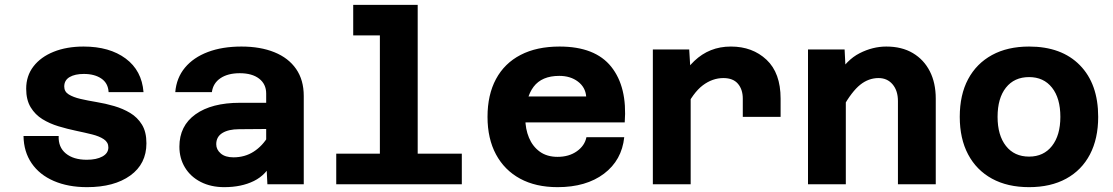

<svg xmlns="http://www.w3.org/2000/svg" viewBox="-20 -760 4590 792"><path d="M339 12Q261 12 202 -13.5Q143 -39 110.5 -86.5Q78 -134 77 -199H222Q220 -153 251.5 -127Q283 -101 338 -101Q378 -101 402.5 -114.5Q427 -128 427 -152Q427 -173 408.5 -185.5Q390 -198 360 -205.5Q330 -213 294 -220.5Q258 -228 221.5 -239Q185 -250 155 -268.5Q125 -287 106.5 -317.5Q88 -348 88 -394Q88 -447 118 -486Q148 -525 201.5 -546.5Q255 -568 325 -568Q432 -568 498.5 -518.5Q565 -469 572 -380H428Q426 -417 398 -436Q370 -455 326 -455Q289 -455 267 -442Q245 -429 245 -403Q245 -382 263.5 -370.5Q282 -359 312 -352Q342 -345 378.5 -339Q415 -333 451 -322.5Q487 -312 517 -294Q547 -276 565.5 -246Q584 -216 584 -169Q584 -84 517.5 -36Q451 12 339 12Z M1083 0 1078 -100V-374Q1078 -413 1049 -435.5Q1020 -458 969 -458Q920 -458 889.5 -437.5Q859 -417 854 -380H703Q708 -439 743 -481Q778 -523 837.5 -545.5Q897 -568 976 -568Q1054 -568 1112 -544.5Q1170 -521 1201.5 -475.5Q1233 -430 1233 -364V0ZM905 12Q850 12 808 -9.5Q766 -31 743 -69Q720 -107 720 -155Q720 -241 786.5 -288.5Q853 -336 970 -336H1093V-228L966 -227Q923 -227 897.5 -211.5Q872 -196 872 -165Q872 -143 890.5 -127Q909 -111 943 -111Q990 -111 1026.5 -134.5Q1063 -158 1087 -199L1104 -94Q1079 -39 1027.5 -13.5Q976 12 905 12Z M1547 0V-740H1703V0ZM1367 0V-126H1885V0ZM1437 -614V-740H1625V-614Z M2280 12Q2190 12 2125.5 -23Q2061 -58 2026 -123Q1991 -188 1991 -278Q1991 -369 2026 -434Q2061 -499 2127.5 -533.5Q2194 -568 2288 -568Q2435 -568 2501.5 -484.5Q2568 -401 2557 -255H2115L2116 -362H2398Q2395 -400 2364 -423.5Q2333 -447 2287 -447Q2215 -447 2181 -402Q2147 -357 2147 -271Q2147 -228 2162 -192Q2177 -156 2206.5 -134.5Q2236 -113 2280 -113Q2327 -113 2359.5 -136Q2392 -159 2399 -194H2555Q2545 -99 2471.5 -43.5Q2398 12 2280 12Z M3044 -278V-353Q3044 -391 3024 -414.5Q3004 -438 2964 -438Q2919 -438 2879 -408Q2839 -378 2803 -304L2787 -435Q2813 -479 2844 -508.5Q2875 -538 2912.5 -553Q2950 -568 2995 -568Q3084 -568 3142 -513.5Q3200 -459 3200 -353V-278ZM2673 0V-556H2823L2829 -456V0Z M3684 0V-343Q3684 -386 3662 -412Q3640 -438 3604 -438Q3563 -438 3528.5 -410.5Q3494 -383 3456 -316L3434 -448Q3472 -513 3526 -540.5Q3580 -568 3636 -568Q3700 -568 3745.5 -541Q3791 -514 3815.5 -466Q3840 -418 3840 -353V0ZM3313 0V-556H3464L3469 -457V0Z M4225 12Q4136 12 4072 -23Q4008 -58 3973.5 -123Q3939 -188 3939 -278Q3939 -369 3973.5 -433.5Q4008 -498 4072 -533Q4136 -568 4225 -568Q4359 -568 4434.5 -491Q4510 -414 4510 -278Q4510 -188 4476 -123Q4442 -58 4378 -23Q4314 12 4225 12ZM4225 -114Q4285 -114 4319.5 -158Q4354 -202 4354 -278Q4354 -355 4319.5 -398.5Q4285 -442 4225 -442Q4164 -442 4129.5 -398.5Q4095 -355 4095 -278Q4095 -202 4129.5 -158Q4164 -114 4225 -114Z"/></svg>

Font: Azeret Mono
Style: Bold
Weight: 700
Designer: Martin Vácha
Foundry: Displaay
Version: Version 1.002